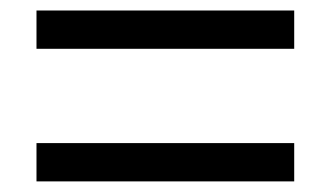

<svg xmlns="http://www.w3.org/2000/svg" viewBox="-20 -510 624 362"><path d="M48.8 -418H534.7V-490.2H48.8ZM48.8 -168H534.7V-240.2H48.8Z"/></svg>

Font: Arimo
Style: Regular
Weight: 400
Designer: Steve Matteson
Foundry: Monotype Imaging Inc.
Version: Version 1.32